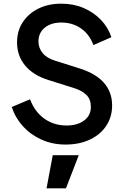

<svg xmlns="http://www.w3.org/2000/svg" viewBox="-20 -777 687 1048"><path d="M338 12Q413 12 470.5 -15Q528 -42 560 -90.5Q592 -139 592 -201Q592 -348 413 -404L283 -445Q236 -459 213 -487Q190 -515 190 -551Q190 -598 224.5 -626Q259 -654 314 -654Q376 -654 422 -622Q468 -590 490 -531L588 -574Q570 -628 530.5 -669Q491 -710 436 -733.5Q381 -757 314 -757Q244 -757 189.5 -730Q135 -703 104 -655.5Q73 -608 73 -545Q73 -473 117 -419.5Q161 -366 245 -340L385 -296Q429 -282 452.5 -258Q476 -234 476 -193Q476 -147 439.5 -119.5Q403 -92 343 -92Q275 -92 222.5 -129Q170 -166 144 -235L44 -193Q64 -133 106 -87Q148 -41 207.5 -14.5Q267 12 338 12ZM234 251H340L410 70H268Z"/></svg>

Font: Custom Plus Jakarta Sans SemiBold
Style: Regular
Weight: 600
Designer: Gumpita Rahayu & FullSphere
Foundry: Tokotype & FullSphere
Version: Version 1.001;hotconv 1.0.117;makeotfexe 2.5.65602